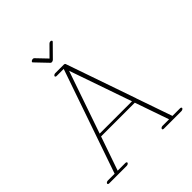

<svg xmlns="http://www.w3.org/2000/svg" viewBox="-225 -978 1134 1134"><g transform="rotate(-45 342.5 -410.5)"><path d="M380.1 -830.1C375.2 -830.1 370.8 -828.1 367.4 -824.7L304.9 -761.7L242.4 -827.1C240.5 -829.1 237.1 -830.1 233.6 -830.1C226.3 -830.1 217 -825.2 217 -819.3C217 -817.9 218 -816.4 219 -815.4L291.3 -739.7C292.7 -738.3 295.7 -736.8 299.1 -736.8C304 -736.8 309.8 -738.8 313.2 -742.2L387.9 -817.9C389.9 -819.8 390.4 -821.3 390.4 -823.2C390.4 -827.1 385.5 -830.1 380.1 -830.1ZM335.4 -628.9 470.7 -238.8H200.7ZM652.3 -2C652.3 -5.9 647.9 -8.8 642.1 -8.8H578.6L501 -232.4C501 -233.4 501 -233.9 500.5 -234.9L349.1 -671.9C348.1 -674.3 345.7 -675.8 342.3 -676.3C341.3 -676.3 340.3 -676.8 339.4 -676.8H268.1C261.2 -676.8 254.4 -672.9 252.4 -668C250.5 -663.1 254.9 -659.2 261.7 -659.2H320.8L95.7 -8.8H39.1C32.2 -8.8 22.9 -4.4 22.9 2.4C22.9 6.3 26.9 8.8 32.7 8.8H179.2C186 8.8 193.4 4.9 195.3 0C197.3 -4.9 192.4 -8.8 185.5 -8.8H121.1L194.8 -221.2H476.6L550.3 -8.8H495.6C488.8 -8.8 481.9 -4.9 480 0C478 4.9 482.4 8.8 489.3 8.8H635.7C642.6 8.8 652.3 4.4 652.3 -2Z"/></g></svg>

Font: WireWyrm
Style: Light
Weight: 200
Version: Version 001.000